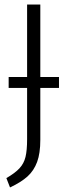

<svg xmlns="http://www.w3.org/2000/svg" viewBox="-20 -705 297 843"><path d="M239 -319H157V-91Q157 -32 143 6Q129 44 101 69.5Q73 95 24 118L8 77Q46 55 65.5 34Q85 13 92 -16Q99 -45 99 -94V-319H18V-367H99V-685H157V-367H239Z"/></svg>

Font: Fira Sans Extra Condensed Light
Style: Regular
Weight: 300
Width: 1
Designer: Carrois Corporate & Edenspiekermann AG
Foundry: Carrois Corporate GbR & Edenspiekermann AG
Version: Version 4.203